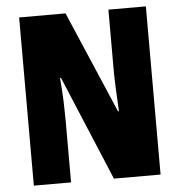

<svg xmlns="http://www.w3.org/2000/svg" viewBox="-52 -763 759 812"><g transform="rotate(-5 328.0 -357.0)"><path d="M597 0H399L213 -444H209Q214 -385 215.5 -339.5Q217 -294 217 -263V0H59V-714H256L441 -282H445Q442 -336 440 -379.5Q438 -423 438 -455V-714H597Z"/></g></svg>

Font: Noto Sans Sinhala ExtraCondensed Black
Style: Regular
Weight: 900
Width: 2
Designer: Jelle Bosma - Monotype Design Team
Foundry: Monotype Imaging Inc.
Version: Version 2.006; ttfautohint (v1.8.4.7-5d5b)